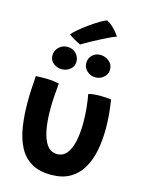

<svg xmlns="http://www.w3.org/2000/svg" viewBox="-140 -1027 869 1138"><g transform="rotate(15 294.5 -458.0)"><path d="M377 -492.5Q388 -496.5 408.2 -498.5Q428.5 -500.5 448 -500.5Q464 -500.5 483.8 -499.2Q503.5 -498 516 -496Q523 -452.5 527 -408.2Q531 -364 531 -321Q531 -249.5 518.8 -186.5Q506.5 -123.5 478.2 -75.2Q450 -27 403 0.2Q356 27.5 287 27.5Q212.5 27.5 164.5 -1.8Q116.5 -31 89.8 -83.2Q63 -135.5 52.5 -204.8Q42 -274 42 -354Q42 -393.5 44.2 -434Q46.5 -474.5 49.5 -514.5Q61 -515.5 79.8 -515.8Q98.5 -516 114 -516Q136 -515.5 157.8 -513Q179.5 -510.5 192.5 -506.5Q188.5 -469 185.8 -428.2Q183 -387.5 183 -347.5Q183 -274 194 -218.2Q205 -162.5 228.5 -131.5Q252 -100.5 290 -100.5Q326 -100.5 348.8 -128.5Q371.5 -156.5 382.2 -206.2Q393 -256 393 -321Q393 -365 388.5 -409.8Q384 -454.5 377 -492.5ZM186.5 -593.5Q158 -593.5 135.2 -611.2Q112.5 -629 112.5 -657.5Q112.5 -688.5 134.2 -709.5Q156 -730.5 186 -730.5Q218.5 -730.5 239.2 -709.5Q260 -688.5 260 -658Q260 -630 238 -611.8Q216 -593.5 186.5 -593.5ZM392 -598.5Q362 -598.5 340 -618.2Q318 -638 318 -667.5Q318 -696.5 338.2 -715.8Q358.5 -735 386.5 -735Q418 -735 441.2 -715.5Q464.5 -696 464.5 -665.5Q464.5 -645.5 454 -630.5Q443.5 -615.5 427 -607Q410.5 -598.5 392 -598.5ZM373 -943Q393.5 -932 410.2 -916Q427 -900 438.2 -885.8Q449.5 -871.5 453.5 -865Q436.5 -859 413.8 -848.5Q391 -838 366.5 -825.2Q342 -812.5 319.2 -800.2Q296.5 -788 279.2 -778Q262 -768 254 -763Q250.5 -765 240.2 -770Q230 -775 218.2 -781.5Q206.5 -788 196.2 -794.8Q186 -801.5 181.5 -806Q194.5 -822.5 220.2 -843.8Q246 -865 275.5 -886Q305 -907 331.5 -922.8Q358 -938.5 373 -943Z"/></g></svg>

Font: Grandstander Thin SemiBold
Style: Regular
Weight: 600
Version: Version 1.200